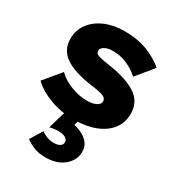

<svg xmlns="http://www.w3.org/2000/svg" viewBox="-188 -640 933 1019"><g transform="rotate(30 279.0 -130.5)"><path d="M20 -75 105 -177Q138 -144 188 -125Q238 -106 284 -106Q322 -106 342.5 -117.5Q363 -129 363 -145Q363 -164 343 -172.5Q323 -181 264 -189Q156 -204 101 -241.5Q46 -279 46 -348Q46 -401 76 -441Q106 -481 158 -503.5Q210 -526 276 -526Q356 -526 417.5 -502Q479 -478 520 -442L435 -339Q404 -368 362.5 -386Q321 -404 277 -404Q243 -404 224 -392.5Q205 -381 205 -366Q205 -349 226.5 -342Q248 -335 304 -327Q407 -311 465 -273Q523 -235 523 -161Q523 -107 492 -67Q461 -27 405 -5.5Q349 16 274 16Q198 16 130.5 -9Q63 -34 20 -75ZM122 224 168 149Q183 161 203.5 168.5Q224 176 245 176Q269 176 282.5 167.5Q296 159 296 144Q296 127 279.5 118Q263 109 236 109Q227 109 213 110.5Q199 112 184 116L221 -10H307L277 94L234 35Q278 32 316 44.5Q354 57 377.5 81.5Q401 106 401 141Q401 193 358.5 229Q316 265 244 265Q207 265 177.5 254Q148 243 122 224Z"/></g></svg>

Font: Wix Madefor Display ExtraBold
Style: Regular
Weight: 800
Designer: Dalton Maag Ltd
Foundry: Dalton Maag Ltd
Version: Version 3.100